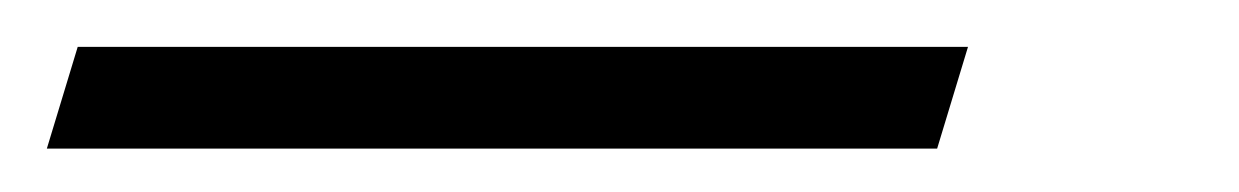

<svg xmlns="http://www.w3.org/2000/svg" viewBox="-132 84 542 84"><path d="M-98 104.5H291.5L278 149H-111.5Z"/></svg>

Font: Newsreader 20pt
Style: Italic
Weight: 400
Italic angle: -17°
Version: Version 1.003